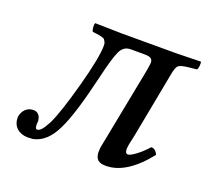

<svg xmlns="http://www.w3.org/2000/svg" viewBox="-85 -535 706 649"><g transform="rotate(20 268.0 -210.5)"><path d="M329.1 -115.2 373 -340.8Q377 -365.2 377 -369.1Q377 -380.4 370.1 -384.8Q363.3 -389.2 346.2 -389.2H296.9Q272.5 -389.2 260.5 -364.7Q248.5 -340.3 231 -265.1Q196.3 -117.2 168 -62Q139.2 -1.5 90.8 8.8Q87.4 8.8 80.8 9.3Q74.2 9.8 70.8 9.8Q45.9 8.8 31.5 -5.1Q17.1 -19 17.1 -43.9Q20 -62 31.2 -73Q42.5 -84 60.1 -84Q71.8 -83.5 78.4 -75.9Q85 -68.4 85.9 -57.1Q87.9 -53.7 85.9 -49.8Q84 -25.9 92.8 -25.9Q106.9 -25.9 124 -59.1Q127 -64.9 127.9 -65.9Q148.9 -109.9 178.5 -218.3Q208 -326.7 208 -370.1Q208 -377.4 205.6 -382.6Q203.1 -387.7 200.9 -390.4Q198.7 -393.1 190.9 -395.3Q183.1 -397.5 179.9 -397.9Q176.8 -398.4 164.6 -399.9Q159.7 -400.4 157.2 -400.9Q153.8 -403.8 152.8 -415.8Q151.9 -427.7 154.8 -431.2Q229 -429.2 251 -429.2H449.2L535.2 -431.2Q536.6 -424.8 535.4 -414.1Q534.2 -403.3 530.8 -401.9L502 -398.9Q474.6 -396 466.8 -389.4Q459 -382.8 454.1 -355L410.2 -124Q408.7 -116.2 406.2 -105.2Q403.8 -94.2 402.3 -87.4Q400.9 -80.6 400.9 -76.2Q399.9 -73.2 399.9 -67.9Q399.9 -51.8 410.2 -51.8Q418 -51.8 437.5 -66.2Q457 -80.6 476.1 -102.1Q492.2 -102.1 500 -83Q426.3 9.8 353 9.8Q333 9.8 324.2 2Q315.4 -5.9 314 -22Q314 -34.2 314.9 -43Q316.4 -52.7 321.8 -77.6Q327.1 -102.5 329.1 -115.2Z"/></g></svg>

Font: Common Serif News
Style: Italic
Weight: 450
Italic angle: -12°
Designer: Philipp H. Poll, Khaled Hosny
Foundry: Stefan Peev, Context Ltd.
Version: Version 1.026